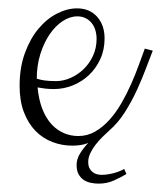

<svg xmlns="http://www.w3.org/2000/svg" viewBox="-20 -355 385 459"><path d="M282.2 61Q270 68.4 252.9 76.2Q235.8 84 215.8 84Q206.5 84 197 82Q187.5 80.1 179.9 75Q172.4 69.8 167.7 61.3Q163.1 52.7 163.1 39.1Q163.1 24.9 172.1 10.7Q181.2 -3.4 190.9 -13.2Q181.2 -9.3 171.6 -8.1Q162.1 -6.8 152.8 -6.8Q127.9 -6.8 105 -15.6Q82 -24.4 64.7 -42.2Q47.4 -60.1 37.1 -86.9Q26.9 -113.8 26.9 -149.9Q26.9 -193.8 39.6 -228.3Q52.2 -262.7 72 -286.4Q91.8 -310.1 116.2 -322.5Q140.6 -335 164.1 -335Q194.3 -335 212.2 -314.9Q230 -294.9 230 -263.2Q230 -235.8 219.7 -213.6Q209.5 -191.4 192.6 -175.5Q175.8 -159.7 154.1 -150.9Q132.3 -142.1 108.9 -142.1Q97.7 -142.1 87.6 -143.3Q77.6 -144.5 69.8 -146Q72.8 -115.7 81.5 -93.8Q90.3 -71.8 103.5 -57.6Q116.7 -43.5 133.1 -36.6Q149.4 -29.8 167 -29.8Q189 -29.8 207.5 -40.5Q226.1 -51.3 241.7 -68.6Q257.3 -85.9 270.3 -108.4Q283.2 -130.9 293.5 -154.1Q303.7 -177.2 311.8 -199.5Q319.8 -221.7 326.2 -238.8L345.2 -233.9Q338.4 -216.8 329.1 -191.9Q319.8 -167 307.4 -139.9Q294.9 -112.8 278.6 -86.9Q262.2 -61 241.2 -43Q233.4 -36.1 224.6 -27.3Q215.8 -18.6 208.3 -8.8Q200.7 1 195.8 11.5Q190.9 22 190.9 32.2Q190.9 41 193.8 46.9Q196.8 52.7 201.4 56.4Q206.1 60.1 211.7 61.5Q217.3 63 223.1 63Q231.4 63 239.7 61.5Q248 60.1 255.4 57.9Q262.7 55.7 268.3 53.2Q273.9 50.8 276.9 48.8ZM165 -315.9Q147 -315.9 129.6 -304.4Q112.3 -293 98.6 -272.9Q85 -252.9 76.4 -225.6Q67.9 -198.2 67.9 -167Q74.2 -164.6 85.7 -162.8Q97.2 -161.1 113.8 -161.1Q131.3 -161.1 148.7 -168.7Q166 -176.3 179.9 -189.7Q193.8 -203.1 202.4 -221.7Q210.9 -240.2 210.9 -262.2Q210.9 -272.9 208 -282.7Q205.1 -292.5 199.2 -299.8Q193.4 -307.1 184.8 -311.5Q176.3 -315.9 165 -315.9Z"/></svg>

Font: Clicker Script
Style: Regular
Weight: 400
Designer: Astigmatic (AOETI)
Foundry: Astigmatic (AOETI)
Version: Version 1.000